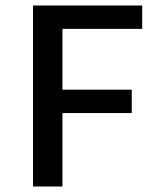

<svg xmlns="http://www.w3.org/2000/svg" viewBox="-20 -678 581 698"><path d="M100 0V-658H497V-573H207V0ZM134 -267V-352H459V-267Z"/></svg>

Font: Ysabeau Infant SemiBold
Style: Regular
Weight: 600
Designer: Christian Thalmann (Catharsis Fonts)
Version: Version 2.002; featfreeze: ss01,ss02,lnum